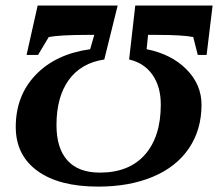

<svg xmlns="http://www.w3.org/2000/svg" viewBox="-20 -675 797 702"><path d="M345.2 -43.9Q452.1 -43.9 510 -109.6Q567.9 -175.3 567.9 -292.5Q567.9 -357.9 537.6 -401.4Q507.3 -444.8 452.1 -457.5L474.6 -654.8H757.3L735.4 -474.1H703.1L686.5 -539.6Q647.5 -547.4 554.2 -547.4H521.5L516.1 -495.1Q606.4 -477.1 661.6 -421.6Q716.8 -366.2 716.8 -292Q716.8 -200.7 670.7 -132.6Q624.5 -64.5 538.6 -28.6Q452.6 7.3 339.4 7.3Q195.8 7.3 116.7 -50.3Q37.6 -107.9 37.6 -210.9Q37.6 -325.2 110.6 -401.4Q183.6 -477.5 309.6 -495.1L324.7 -547.4H298.3Q199.7 -547.4 158.2 -539.6L119.1 -474.1H77.1L117.7 -654.8H410.2L361.3 -457.5Q276.4 -444.8 231.4 -382.6Q186.5 -320.3 186.5 -217.8Q186.5 -132.8 226.6 -88.4Q266.6 -43.9 345.2 -43.9Z"/></svg>

Font: Liberation Serif
Style: Bold Italic
Weight: 700
Italic angle: -16.333°
Designer: Steve Matteson
Foundry: Ascender Corporation
Version: Version 2.1.5